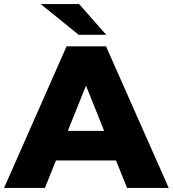

<svg xmlns="http://www.w3.org/2000/svg" viewBox="-34 -929 854 949"><path d="M-14 0 295 -700H490L800 0H594L352 -603H430L188 0ZM155 -136 206 -282H548L599 -136ZM355 -757 167 -909H357L491 -757Z"/></svg>

Font: MOST Montserrat ExtraBold
Style: Regular
Weight: 800
Designer: Julieta Ulanovsky
Foundry: Julieta Ulanovsky
Version: Version 8.000;March 11, 2024;FontCreator 15.0.0.2926 64-bit